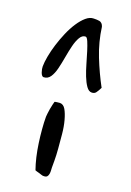

<svg xmlns="http://www.w3.org/2000/svg" viewBox="-163 -601 440 646"><g transform="rotate(20 56.5 -278.0)"><path d="M47.9 -8.8Q41 -28.3 35.6 -51.3Q30.3 -74.2 26.9 -98.6Q23.4 -123 21.5 -146.5Q19.5 -169.9 19.5 -190.4Q19.5 -193.4 20.5 -201.7Q21.5 -210 22.9 -218.8Q24.4 -227.5 26.4 -235.8Q28.3 -244.1 29.3 -247.1Q30.3 -248 38.1 -249Q45.9 -250 47.9 -250Q60.5 -250 68.4 -236.3Q76.2 -222.7 82 -201.2Q87.9 -179.7 90.3 -153.8Q92.8 -127.9 94.7 -104Q96.7 -80.1 96.7 -61.5Q96.7 -43 96.7 -36.1Q96.7 -33.2 97.2 -26.9Q97.7 -20.5 96.7 -14.2Q95.7 -7.8 92.3 -3.9Q88.9 0 81.1 0H77.1Q75.2 0 71.3 -1.5Q67.4 -2.9 62.5 -4.4Q57.6 -5.9 53.7 -6.8Q49.8 -7.8 47.9 -8.8ZM-48.8 -345.7Q-48.8 -360.4 -44.9 -381.8Q-41 -403.3 -33.7 -426.8Q-26.4 -450.2 -16.6 -473.1Q-6.8 -496.1 5.4 -514.6Q17.6 -533.2 30.8 -544.4Q43.9 -555.7 57.6 -555.7Q63.5 -555.7 68.4 -555.7Q73.2 -555.7 78.1 -554.7Q83 -553.7 86.9 -549.8Q90.8 -545.9 92.8 -539.1Q99.6 -487.3 119.1 -438Q138.7 -388.7 162.1 -345.7Q155.3 -332 150.4 -325.7Q145.5 -319.3 135.7 -319.3Q125 -319.3 116.2 -332Q107.4 -344.7 100.1 -363.3Q92.8 -381.8 86.4 -404.3Q80.1 -426.8 74.2 -445.3Q68.4 -463.9 63 -476.6Q57.6 -489.3 52.7 -489.3Q41 -489.3 33.2 -476.1Q25.4 -462.9 20.5 -442.9Q15.6 -422.9 11.7 -400.4Q7.8 -377.9 2.9 -357.9Q-2 -337.9 -10.7 -325.2Q-19.5 -312.5 -34.2 -312.5Q-37.1 -312.5 -40 -315.9Q-43 -319.3 -44.9 -325.2Q-46.9 -331.1 -47.9 -336.4Q-48.8 -341.8 -48.8 -345.7Z"/></g></svg>

Font: Swanky and Moo Moo Cyrillic
Style: Regular
Weight: 400
Designer: Kimberly Geswein; Denis Ignatov
Foundry: Kimberly Geswein; Denis Ignatov
Version: Version 1.003 June 27, 2018